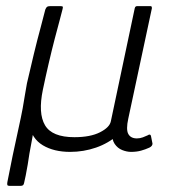

<svg xmlns="http://www.w3.org/2000/svg" viewBox="-20 -492 560 627"><path d="M11 115Q5 115 4 112Q3 109 4 103Q12 61 21.5 15.5Q31 -30 40 -70.5Q49 -111 54 -138Q58 -160 61.5 -182.5Q65 -205 68 -220Q79 -268 90.5 -315.5Q102 -363 112.5 -401.5Q123 -440 128 -461Q131 -468 134 -470Q137 -472 145 -472H177Q184 -472 185 -470Q186 -468 184 -461Q182 -452 175 -426.5Q168 -401 158.5 -364.5Q149 -328 139 -285Q129 -242 120 -199Q104 -122 127 -83Q150 -44 223 -44Q275 -44 306.5 -60Q338 -76 342 -96L420 -465Q421 -469 423 -470.5Q425 -472 428 -472H471Q474 -472 475 -470.5Q476 -469 476 -465L399 -105Q391 -69 399 -54.5Q407 -40 427 -40Q437 -40 446.5 -43.5Q456 -47 462 -50Q471 -56 473 -48L478 -23Q478 -15 468 -10Q455 -4 440.5 0Q426 4 408 4Q394 4 379 -2Q364 -8 354.5 -22Q345 -36 347 -58L366 -52Q334 -24 293.5 -10Q253 4 209 4Q156 4 120 -17.5Q84 -39 75 -85L94 -92Q90 -67 85.5 -41.5Q81 -16 76 10Q74 26 70.5 45.5Q67 65 64 81Q61 97 59 104Q58 110 55.5 112.5Q53 115 47 115Z"/></svg>

Font: Glory Thin Light
Style: Italic
Weight: 300
Italic angle: -12°
Version: Version 1.011